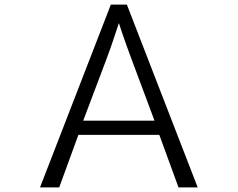

<svg xmlns="http://www.w3.org/2000/svg" viewBox="-20 -790 1040 840"><path d="M845 30 535 -770H465L155 30H239L323 -200H677L761 30ZM656 -262H344L443 -524C472 -599 498 -685 500 -689C502 -682 528 -604 557 -527Z"/></svg>

Font: LINE Seed JP_OTF Regular
Style: Regular
Weight: 400
Designer: LY Corporation & Fontrix & Fontworks
Version: Version 1.002